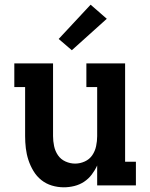

<svg xmlns="http://www.w3.org/2000/svg" viewBox="-20 -790 640 818"><path d="M252 8Q226 8 201 0.5Q176 -7 156 -23Q136 -39 122.5 -61.5Q109 -84 101 -108.5Q93 -133 90 -158.5Q87 -184 87 -210V-419H41V-520H206V-210Q206 -189 210.5 -167.5Q215 -146 227 -128.5Q239 -111 259 -102Q279 -93 300 -93Q321 -93 341 -102Q361 -111 373 -128.5Q385 -146 389.5 -167.5Q394 -189 394 -210V-419H348V-520H513V-101H559V0H394V-85Q385 -65 371 -46.5Q357 -28 338 -15.5Q319 -3 296.5 2.5Q274 8 252 8ZM286 -576 230 -624 366 -770 435 -710Z"/></svg>

Font: Iosevka Plex Etoile
Style: Bold
Weight: 700
Designer: Belleve Invis
Foundry: Belleve Invis
Version: Version 25.1.1; ttfautohint (v1.8.4)